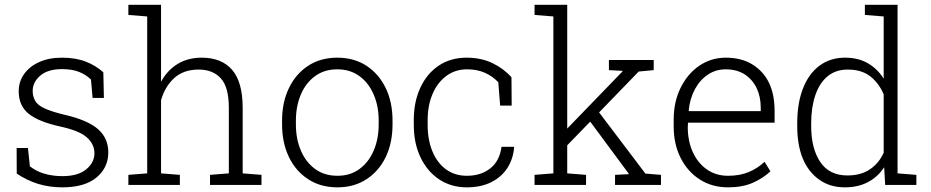

<svg xmlns="http://www.w3.org/2000/svg" viewBox="-20 -782 3938 812"><path d="M243.7 10.3Q188 10.3 140.4 -4.6Q92.8 -19.5 50.8 -47.9L50.3 -156.2H98.1L106.4 -78.6Q134.8 -56.6 169.4 -46.9Q204.1 -37.1 243.7 -37.1Q310.1 -37.1 344.7 -65.9Q379.4 -94.7 379.4 -134.3Q379.4 -171.4 348.4 -200Q317.4 -228.5 238.3 -246.1Q143.6 -266.6 101.3 -300.8Q59.1 -335 59.1 -396Q59.1 -436.5 81.5 -468.3Q104 -500.5 145.3 -519.3Q186.5 -538.1 242.2 -538.1Q300.3 -538.1 343.3 -521.2Q386.2 -504.4 417 -476.1L419.4 -367.7H371.6L364.7 -445.8Q342.8 -466.8 313.5 -478.3Q284.2 -489.7 242.2 -489.7Q182.6 -489.7 150.4 -462.2Q118.2 -434.6 118.2 -397.9Q118.2 -374 128.4 -356.4Q139.6 -335.9 172.1 -322Q204.6 -308.1 250 -297.4Q349.1 -274.9 393.6 -236.6Q438 -198.2 438 -137.2Q438 -72.8 387.9 -31.2Q337.9 10.3 243.7 10.3Z M661.1 -48.8 740.7 -42.5V0H522.9V-42.5L602.5 -48.8V-712.4L522.9 -718.8V-761.7H661.1V-436Q687 -484.4 730.7 -511.2Q774.4 -538.1 833.5 -538.1Q917 -538.1 961.7 -486.6Q1006.3 -435.1 1006.3 -325.7V-48.8L1085.9 -42.5V0H868.2V-42.5L947.8 -48.8V-326.7Q947.8 -413.1 914.1 -450.4Q880.4 -487.8 820.3 -487.8Q755.9 -487.8 716.6 -451.7Q677.2 -415.5 661.1 -357.9Z M1407.2 10.3Q1335.4 10.3 1283.7 -23.9Q1231 -57.6 1201.9 -117.9Q1172.9 -178.2 1172.9 -255.9V-272Q1172.9 -349.6 1202.1 -409.7Q1231 -469.7 1283.4 -503.9Q1335.9 -538.1 1406.2 -538.1Q1477.5 -538.1 1529.8 -503.9Q1582 -469.7 1611.1 -409.9Q1640.1 -350.1 1640.1 -272V-255.9Q1640.1 -178.2 1611.3 -117.7Q1582 -57.6 1529.5 -23.7Q1477.1 10.3 1407.2 10.3ZM1407.2 -38.6Q1461.4 -38.6 1500.5 -67.4Q1539.6 -96.2 1560.5 -145.5Q1581.5 -194.8 1581.5 -255.9V-272Q1581.5 -333.5 1560.5 -381.8Q1539.6 -431.2 1500.2 -460Q1460.9 -488.8 1406.2 -488.8Q1351.6 -488.8 1312.5 -460Q1272.9 -431.2 1252.2 -381.8Q1231.4 -332.5 1231.4 -272V-255.9Q1231.4 -193.8 1252.4 -145.5Q1272.9 -96.7 1312.3 -67.6Q1351.6 -38.6 1407.2 -38.6Z M1954.1 10.3Q1888.7 10.3 1837.9 -22.9Q1787.6 -56.2 1758.8 -115.7Q1730 -175.3 1730 -253.9V-274.4Q1730 -352.1 1757.8 -411.1Q1785.2 -470.7 1835.4 -504.4Q1885.7 -538.1 1953.6 -538.1Q2015.1 -538.1 2063 -514.9Q2110.8 -491.7 2143.1 -455.1L2144 -335.4H2095.2L2087.4 -434.1Q2063 -460 2030.3 -474.4Q1997.6 -488.8 1955.1 -488.8Q1905.3 -488.8 1867.7 -460.9Q1830.1 -433.1 1809.3 -384.5Q1788.6 -335.9 1788.6 -274.4V-253.9Q1788.6 -189.5 1809.1 -141.1Q1829.6 -92.3 1866.7 -65.4Q1903.8 -38.6 1954.6 -38.6Q2013.7 -38.6 2053.2 -69.6Q2092.8 -100.6 2101.1 -161.1H2153.3L2154.3 -158.2Q2149.9 -108.4 2125 -70.3Q2099.6 -32.2 2056.4 -11Q2013.2 10.3 1954.1 10.3Z M2744.6 -485.4 2681.2 -479.5 2513.7 -306.6 2709.5 -47.9 2775.4 -42.5V0H2581.1V-42.5L2639.2 -45.4L2638.7 -47.9L2476.1 -267.6L2378.9 -167.5V-48.8L2458.5 -42.5V0H2240.7V-42.5L2320.3 -48.8V-712.4L2240.7 -718.8V-761.7H2378.9V-238.3L2612.3 -479.5L2612.8 -482.4L2555.2 -485.4V-528.3H2744.6Z M3059.1 10.3Q2991.7 10.3 2939.5 -22.9Q2887.7 -56.2 2858.4 -114.3Q2829.1 -172.4 2829.1 -248.5V-275.4Q2829.1 -351.6 2858.4 -410.6Q2887.7 -470.2 2937.7 -504.2Q2987.8 -538.1 3049.3 -538.1Q3114.7 -538.1 3160.6 -510.3Q3255.9 -452.6 3255.9 -313V-263.2H2889.6L2888.7 -241.7Q2889.2 -183.6 2910.6 -137.2Q2932.1 -91.3 2970.2 -64.9Q3008.3 -38.6 3059.1 -38.6Q3108.9 -38.6 3146.7 -54.4Q3184.6 -70.3 3213.4 -97.7L3238.3 -57.6Q3207.5 -28.3 3163.8 -9Q3120.1 10.3 3059.1 10.3ZM2892.6 -314.9 2893.6 -312H3197.3V-326.7Q3197.3 -373 3179.7 -410.2Q3161.6 -446.8 3128.7 -467.8Q3095.7 -488.8 3049.3 -488.8Q3006.8 -488.8 2973.6 -466.3Q2939.9 -443.8 2918.7 -404.3Q2897.5 -364.7 2892.6 -314.9Z M3553.2 10.3Q3490.2 10.3 3444.8 -22Q3351.6 -88.4 3351.6 -249.5V-259.8Q3351.6 -345.2 3375.5 -406.7Q3399.4 -469.2 3445.1 -503.7Q3490.7 -538.1 3554.2 -538.1Q3609.4 -538.1 3650.1 -514.6Q3690.9 -491.2 3717.3 -449.2V-712.4L3637.7 -718.8V-761.7H3775.9V-48.8L3855.5 -42.5V0H3723.6L3719.2 -74.7Q3693.4 -34.7 3651.4 -12.2Q3609.4 10.3 3553.2 10.3ZM3564 -40Q3621.1 -40 3659.2 -65.9Q3697.3 -91.8 3717.3 -136.2V-382.8Q3698.2 -428.7 3661.6 -458.3Q3625 -487.8 3564.9 -487.8Q3514.2 -487.8 3479.5 -459Q3445.3 -430.2 3428 -378.9Q3410.6 -327.6 3410.6 -259.8V-249.5Q3410.6 -153.8 3449 -96.9Q3487.3 -40 3564 -40Z"/></svg>

Font: Suwannaphum Light
Style: Regular
Weight: 300
Designer: Danh Hong
Version: Version 8.002; ttfautohint (v1.8.3)